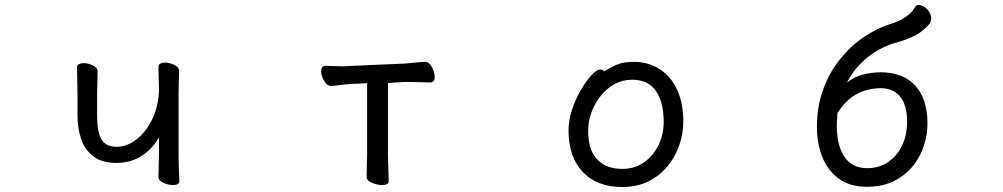

<svg xmlns="http://www.w3.org/2000/svg" viewBox="-20 -735 4040 773"><path d="M620 -379 618 -457V-467Q618 -476 628 -480Q635 -483 643 -483Q660 -483 679 -475Q701 -465 701 -449Q701 -442 700 -408Q699 -374 699 -362V-109Q699 -85 700.5 -51.5Q702 -18 702 -6Q702 10 677 10Q660 10 640 2Q618 -7 618 -23Q618 -31 619 -66.5Q620 -102 620 -109V-182Q594 -137 556 -111Q509 -79 449 -79Q389 -79 354.5 -106.5Q320 -134 306 -177.5Q292 -221 292 -270V-361Q292 -365 291 -409.5Q290 -454 290 -463.5Q290 -473 298.5 -477Q307 -481 316 -481Q333 -481 353 -472Q373 -463 373 -446Q373 -438 372 -404Q371 -370 371 -358V-269Q371 -204 388.5 -174Q406 -144 449 -144Q492 -144 531 -175Q570 -206 595 -259.5Q620 -313 620 -379Z M1542 -401V-118Q1542 -92 1543.5 -55.5Q1545 -19 1545 -6Q1545 10 1518 10Q1501 10 1480 2Q1456 -7 1456 -23Q1456 -31 1457 -71Q1458 -111 1458 -118V-400L1396 -397Q1373 -396 1348.5 -392.5Q1324 -389 1313 -389Q1296 -389 1284.5 -410Q1273 -431 1273 -448Q1273 -470 1292 -470Q1300 -470 1320.5 -469Q1341 -468 1356.5 -468Q1372 -468 1380 -469L1608 -479Q1632 -481 1656.5 -483.5Q1681 -486 1691 -486Q1708 -486 1719 -464.5Q1730 -443 1730 -426Q1730 -403 1712 -403Q1703 -403 1677.5 -404Q1652 -405 1626 -405H1609Z M2531 -486Q2590 -486 2635.5 -457Q2681 -428 2706 -374Q2731 -320 2731 -245Q2731 -197 2715 -151Q2699 -105 2668 -66.5Q2637 -28 2591 -5Q2545 18 2486 18Q2383 18 2326 -43Q2269 -104 2269 -208Q2269 -252 2283.5 -295Q2298 -338 2319 -373.5Q2340 -409 2361 -432Q2382 -455 2396 -455Q2406 -455 2414 -448Q2433 -461 2460.5 -473.5Q2488 -486 2531 -486ZM2486 -55Q2533 -55 2570 -79.5Q2607 -104 2629.5 -147.5Q2652 -191 2652 -245Q2652 -323 2621 -368.5Q2590 -414 2525 -414Q2487 -414 2454.5 -396.5Q2422 -379 2398 -348.5Q2374 -318 2361 -282Q2348 -246 2348 -209Q2348 -132 2384 -93.5Q2420 -55 2486 -55Z M3729 -661Q3729 -650 3722 -639Q3700 -612 3667.5 -594Q3635 -576 3583 -562Q3553 -554 3515 -533Q3478 -513 3441 -475Q3412 -445 3390 -403Q3421 -426 3451 -434Q3491 -444 3524 -444Q3616 -444 3665 -390Q3714 -336 3714 -239Q3714 -172 3685 -113Q3656 -54 3601.5 -18.5Q3547 17 3470 17Q3401 17 3356.5 -16Q3312 -49 3290.5 -103.5Q3269 -158 3269 -222Q3269 -308 3295 -377.5Q3321 -447 3364 -499Q3407 -552 3458.5 -586.5Q3510 -621 3561 -637Q3636 -659 3664 -706Q3668 -715 3680 -715Q3695 -715 3712 -698Q3729 -681 3729 -661ZM3352 -281Q3349 -249 3349 -228Q3349 -149 3380 -103.5Q3411 -58 3471 -58Q3519 -58 3555 -82Q3591 -106 3611.5 -148.5Q3632 -191 3632 -245Q3632 -312 3604 -346Q3576 -380 3525 -380Q3501 -380 3471 -373Q3441 -366 3411 -345Q3381 -324 3352 -281Z"/></svg>

Font: Moon Stars Kai HW
Style: Bold
Weight: 700
Designer: GuiWonder
Version: Version 1.101